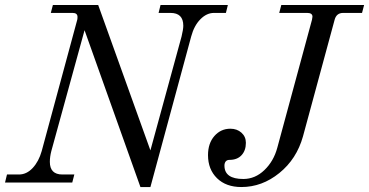

<svg xmlns="http://www.w3.org/2000/svg" viewBox="-30 -732 1480 770"><path d="M259.8 0H-9.8L-2 -32.2H45.9Q76.7 -32.2 101.1 -58.3Q125.5 -84.5 137.2 -126L279.8 -652.8Q280.8 -656.7 280.8 -664.1Q280.8 -680.2 261.2 -680.2H173.8L182.1 -711.9H363.8L573.2 -128.9L698.2 -585.9Q705.1 -614.3 705.1 -628.9Q705.1 -680.2 653.8 -680.2H606L613.8 -711.9H883.8L876 -680.2H828.1Q798.8 -680.2 773.7 -654.8Q748.5 -629.4 736.8 -585.9L573.2 18.1H533.2L309.1 -610.8L175.8 -126Q169.9 -103 169.9 -83Q169.9 -32.2 220.2 -32.2H268.1ZM804.2 -109.9Q804.2 -157.2 829.8 -186.5Q855.5 -215.8 894 -215.8Q920.4 -215.8 938.2 -200Q956.1 -184.1 956.1 -159.2Q956.1 -128.4 938.7 -109.6Q921.4 -90.8 890.1 -90.8Q880.4 -90.8 875.2 -84.5Q870.1 -78.1 870.1 -67.9Q870.1 -14.2 945.8 -14.2Q993.2 -14.2 1030.3 -49.8Q1067.4 -85.4 1082 -139.2L1221.2 -652.8Q1223.1 -662.6 1223.1 -665Q1223.1 -680.2 1202.1 -680.2H1089.8L1098.1 -711.9H1430.2L1421.9 -680.2H1346.2Q1319.3 -680.2 1312 -652.8L1185.1 -185.1Q1159.7 -94.2 1090.3 -38.1Q1021 18.1 938 18.1Q876.5 18.1 840.3 -17.3Q804.2 -52.7 804.2 -109.9Z"/></svg>

Font: Flanker Steampunk
Style: Italic
Weight: 400
Italic angle: -12°
Designer: Alexey Kryukov, Leonardo Di Lena
Foundry: Alexey Kryukov, Leonardo Di Lena
Version: 1.210